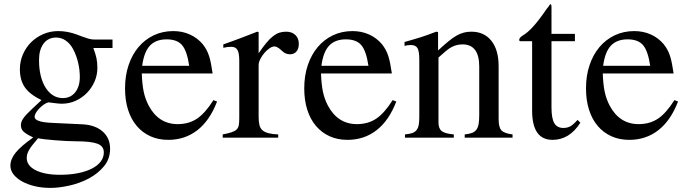

<svg xmlns="http://www.w3.org/2000/svg" viewBox="-20 -666 3323 929"><path d="M431.6 -433.6Q442.4 -405.3 446.8 -384.3Q451.2 -363.3 451.2 -337.9Q451.2 -302.7 437.5 -271.5Q423.8 -240.2 400.4 -216.3Q377 -192.4 345.7 -178.2Q314.5 -164.1 278.3 -164.1Q273.4 -164.1 262.2 -165Q251 -166 236.3 -168L214.8 -170.9Q203.1 -168 191.4 -159.7Q179.7 -151.4 169.9 -141.1Q160.2 -130.9 153.8 -120.1Q147.5 -109.4 147.5 -100.6Q147.5 -87.9 168.5 -80.6Q189.5 -73.2 235.4 -71.3L378.9 -64.5Q440.4 -61.5 476.6 -29.8Q512.7 2 512.7 53.7Q512.7 102.5 483.4 138.2Q454.1 173.8 410.2 197.3Q366.2 220.7 315.9 231.9Q265.6 243.2 223.6 243.2Q183.6 243.2 148.4 234.9Q113.3 226.6 86.9 211.9Q60.5 197.3 45.4 177.7Q30.3 158.2 30.3 135.7Q30.3 104.5 55.2 73.2Q80.1 42 140.6 -1Q105.5 -17.6 93.3 -29.8Q81.1 -42 81.1 -60.5Q81.1 -77.1 93.3 -94.2Q105.5 -111.3 132.8 -136.7L180.7 -181.6Q124 -209 100.1 -243.7Q76.2 -278.3 76.2 -331.1Q76.2 -369.1 90.8 -402.8Q105.5 -436.5 130.4 -461.4Q155.3 -486.3 189.5 -501Q223.6 -515.6 261.7 -515.6Q306.6 -515.6 351.6 -499L377 -489.3Q393.6 -483.4 407.7 -479Q421.9 -474.6 438.5 -474.6H524.4V-433.6ZM164.1 2.9Q147.5 22.5 136.7 36.1Q126 49.8 120.1 60.5Q114.3 71.3 111.8 80.1Q109.4 88.9 109.4 98.6Q109.4 135.7 152.8 157.7Q196.3 179.7 270.5 179.7Q318.4 179.7 357.4 171.9Q396.5 164.1 424.3 149.9Q452.1 135.7 467.3 115.7Q482.4 95.7 482.4 71.3Q482.4 41 451.2 29.3Q419.9 17.6 344.7 17.6Q324.2 17.6 298.3 16.1Q272.5 14.6 247.6 12.7Q222.7 10.7 200.7 8.3Q178.7 5.9 164.1 2.9ZM168.9 -373Q168.9 -333 177.2 -299.3Q185.5 -265.6 200.7 -241.7Q215.8 -217.8 236.8 -204.6Q257.8 -191.4 284.2 -191.4Q321.3 -191.4 343.8 -219.2Q366.2 -247.1 366.2 -293.9Q366.2 -328.1 357.9 -363.3Q349.6 -398.4 334 -427.7Q320.3 -454.1 298.8 -469.2Q277.3 -484.4 252 -484.4Q212.9 -484.4 190.9 -455.1Q168.9 -425.8 168.9 -377Z M1030.3 -174.8Q995.1 -83 935.1 -36.1Q875 10.7 793.9 10.7Q746.1 10.7 707.5 -6.8Q668.9 -24.4 641.6 -56.6Q614.3 -88.9 599.6 -134.8Q585 -180.7 585 -238.3Q585 -299.8 602.1 -350.6Q619.1 -401.4 649.9 -438Q680.7 -474.6 723.6 -495.1Q766.6 -515.6 818.4 -515.6Q862.3 -515.6 898.9 -499Q935.5 -482.4 960.9 -452.1Q971.7 -438.5 979 -424.8Q986.3 -411.1 991.7 -394.5Q997.1 -377.9 1001 -357.4Q1004.9 -336.9 1008.8 -310.5H666Q668 -256.8 675.3 -222.2Q682.6 -187.5 699.2 -155.3Q747.1 -65.4 839.8 -65.4Q893.6 -65.4 933.1 -91.8Q972.7 -118.2 1012.7 -181.6ZM895.5 -347.7Q884.8 -419.9 860.8 -447.8Q836.9 -475.6 786.1 -475.6Q734.4 -475.6 705.6 -445.3Q676.8 -415 668 -347.7Z M1060.5 -451.2Q1085 -460 1105.5 -467.3Q1126 -474.6 1145 -481.9Q1164.1 -489.3 1183.1 -496.6Q1202.1 -503.9 1224.6 -512.7L1231.4 -510.7V-408.2Q1252 -438.5 1268.6 -458.5Q1285.2 -478.5 1300.8 -490.7Q1316.4 -502.9 1331.5 -507.8Q1346.7 -512.7 1364.3 -512.7Q1392.6 -512.7 1409.2 -496.6Q1425.8 -480.5 1425.8 -454.1Q1425.8 -429.7 1414.1 -416.5Q1402.3 -403.3 1382.8 -403.3Q1372.1 -403.3 1361.8 -407.7Q1351.6 -412.1 1337.9 -425.8Q1329.1 -433.6 1321.3 -437.5Q1313.5 -441.4 1308.6 -441.4Q1296.9 -441.4 1283.7 -432.1Q1270.5 -422.9 1258.8 -409.2Q1247.1 -395.5 1239.3 -379.9Q1231.4 -364.3 1231.4 -350.6V-99.6Q1231.4 -76.2 1235.4 -60.5Q1239.3 -44.9 1250 -35.6Q1260.7 -26.4 1279.3 -21.5Q1297.9 -16.6 1326.2 -15.6V0H1057.6V-15.6Q1084 -20.5 1100.1 -25.9Q1116.2 -31.2 1124.5 -39.1Q1132.8 -46.9 1135.3 -60.1Q1137.7 -73.2 1137.7 -93.8V-372.1Q1137.7 -409.2 1128.9 -424.3Q1120.1 -439.5 1099.6 -439.5Q1088.9 -439.5 1080.6 -438.5Q1072.3 -437.5 1060.5 -434.6Z M1897.5 -174.8Q1862.3 -83 1802.2 -36.1Q1742.2 10.7 1661.1 10.7Q1613.3 10.7 1574.7 -6.8Q1536.1 -24.4 1508.8 -56.6Q1481.4 -88.9 1466.8 -134.8Q1452.1 -180.7 1452.1 -238.3Q1452.1 -299.8 1469.2 -350.6Q1486.3 -401.4 1517.1 -438Q1547.9 -474.6 1590.8 -495.1Q1633.8 -515.6 1685.5 -515.6Q1729.5 -515.6 1766.1 -499Q1802.7 -482.4 1828.1 -452.1Q1838.9 -438.5 1846.2 -424.8Q1853.5 -411.1 1858.9 -394.5Q1864.3 -377.9 1868.2 -357.4Q1872.1 -336.9 1876 -310.5H1533.2Q1535.2 -256.8 1542.5 -222.2Q1549.8 -187.5 1566.4 -155.3Q1614.3 -65.4 1707 -65.4Q1760.7 -65.4 1800.3 -91.8Q1839.8 -118.2 1879.9 -181.6ZM1762.7 -347.7Q1752 -419.9 1728 -447.8Q1704.1 -475.6 1653.3 -475.6Q1601.6 -475.6 1572.8 -445.3Q1543.9 -415 1535.2 -347.7Z M1937.5 -462.9Q1983.4 -475.6 2017.1 -486.3Q2050.8 -497.1 2090.8 -512.7L2099.6 -510.7V-421.9Q2127.9 -448.2 2149.4 -465.8Q2170.9 -483.4 2189 -493.7Q2207 -503.9 2224.1 -508.3Q2241.2 -512.7 2260.7 -512.7Q2322.3 -512.7 2357.4 -468.8Q2392.6 -424.8 2392.6 -345.7V-89.8Q2392.6 -49.8 2406.2 -35.2Q2419.9 -20.5 2460 -15.6V0H2228.5V-15.6Q2249 -17.6 2262.7 -22.5Q2276.4 -27.3 2284.7 -38.1Q2293 -48.8 2295.9 -66.4Q2298.8 -84 2298.8 -110.4V-343.8Q2298.8 -451.2 2217.8 -451.2Q2204.1 -451.2 2191.4 -448.2Q2178.7 -445.3 2165.5 -438.5Q2152.3 -431.6 2137.2 -418.9Q2122.1 -406.2 2101.6 -387.7V-74.2Q2101.6 -43.9 2117.2 -31.7Q2132.8 -19.5 2175.8 -15.6V0H1939.5V-15.6Q1960.9 -17.6 1974.1 -22Q1987.3 -26.4 1995.1 -36.1Q2002.9 -45.9 2005.9 -61Q2008.8 -76.2 2008.8 -99.6V-377Q2008.8 -418 2000 -433.1Q1991.2 -448.2 1967.8 -448.2Q1950.2 -448.2 1937.5 -443.4Z M2761.7 -466.8H2648.4V-146.5Q2648.4 -92.8 2662.1 -69.8Q2675.8 -46.9 2706.1 -46.9Q2725.6 -46.9 2740.2 -55.2Q2754.9 -63.5 2774.4 -85.9L2788.1 -72.3Q2735.4 10.7 2653.3 10.7Q2554.7 10.7 2554.7 -130.9V-466.8H2496.1Q2492.2 -467.8 2492.2 -473.6Q2492.2 -483.4 2510.7 -495.1Q2554.7 -520.5 2619.1 -614.3Q2624 -622.1 2630.4 -629.4Q2636.7 -636.7 2641.6 -645.5Q2645.5 -645.5 2647 -642.6Q2648.4 -639.6 2648.4 -630.9V-502H2761.7Z M3260.7 -174.8Q3225.6 -83 3165.5 -36.1Q3105.5 10.7 3024.4 10.7Q2976.6 10.7 2938 -6.8Q2899.4 -24.4 2872.1 -56.6Q2844.7 -88.9 2830.1 -134.8Q2815.4 -180.7 2815.4 -238.3Q2815.4 -299.8 2832.5 -350.6Q2849.6 -401.4 2880.4 -438Q2911.1 -474.6 2954.1 -495.1Q2997.1 -515.6 3048.8 -515.6Q3092.8 -515.6 3129.4 -499Q3166 -482.4 3191.4 -452.1Q3202.1 -438.5 3209.5 -424.8Q3216.8 -411.1 3222.2 -394.5Q3227.5 -377.9 3231.4 -357.4Q3235.4 -336.9 3239.3 -310.5H2896.5Q2898.4 -256.8 2905.8 -222.2Q2913.1 -187.5 2929.7 -155.3Q2977.5 -65.4 3070.3 -65.4Q3124 -65.4 3163.6 -91.8Q3203.1 -118.2 3243.2 -181.6ZM3126 -347.7Q3115.2 -419.9 3091.3 -447.8Q3067.4 -475.6 3016.6 -475.6Q2964.8 -475.6 2936 -445.3Q2907.2 -415 2898.4 -347.7Z"/></svg>

Font: BabelStone Tibetan
Style: Regular
Weight: 400
Designer: Christopher J. Fynn
Foundry: BabelStone
Version: Version 10.011 October 1, 2023